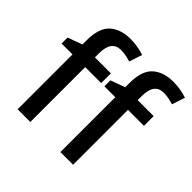

<svg xmlns="http://www.w3.org/2000/svg" viewBox="-188 -949 1133 1133"><g transform="rotate(45 378.5 -382.5)"><path d="M346.2 -539.1H212.9V-574.2C212.9 -644 239.3 -679.2 292 -679.2C322.8 -679.2 350.1 -671.4 373 -665L399.9 -746.1C373 -755.4 333.5 -765.1 287.1 -765.1C230.5 -765.1 186.5 -750.5 154.8 -721.7C123 -692.9 106.9 -644 106.9 -575.2V-541L16.1 -507.8V-458H106.9V0H212.9V-458H346.2ZM703.1 -539.1H569.8V-574.2C569.8 -644 596.2 -679.2 648.9 -679.2C679.7 -679.2 707 -671.4 730 -665L756.8 -746.1C730 -755.4 690.4 -765.1 644 -765.1C587.4 -765.1 543.5 -750.5 511.7 -721.7C480 -692.9 463.9 -644 463.9 -575.2V-541L373 -507.8V-458H463.9V0H569.8V-458H703.1Z"/></g></svg>

Font: Noto Reveo Sans
Style: Regular
Weight: 500
Designer: Monotype Design Team
Foundry: Monotype Imaging Inc.
Version: Version 2.007